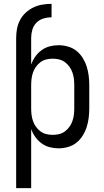

<svg xmlns="http://www.w3.org/2000/svg" viewBox="-20 -763 540 998"><path d="M64 -566Q64 -590 68.5 -614Q73 -638 84.5 -659.5Q96 -681 114 -697.5Q132 -714 154 -724.5Q176 -735 200 -739Q224 -743 248 -743V-673Q226 -673 205 -666.5Q184 -660 169 -644.5Q154 -629 148 -608Q142 -587 142 -566ZM64 215V-566H142V-428Q150 -450 163.5 -469Q177 -488 196 -502Q215 -516 238 -522Q261 -528 284 -528Q309 -528 333.5 -521Q358 -514 377 -499Q396 -484 409.5 -462.5Q423 -441 430.5 -417.5Q438 -394 441 -369.5Q444 -345 444 -320V-200Q444 -175 441 -150.5Q438 -126 430.5 -102.5Q423 -79 409.5 -57.5Q396 -36 377 -21Q358 -6 333.5 1Q309 8 284 8Q261 8 238 2Q215 -4 196 -18Q177 -32 163.5 -51Q150 -70 142 -92V215ZM254 -62Q271 -62 287.5 -66Q304 -70 317.5 -80Q331 -90 341 -104Q351 -118 356.5 -134Q362 -150 364 -166.5Q366 -183 366 -200V-320Q366 -337 364 -353.5Q362 -370 356.5 -386Q351 -402 341 -416Q331 -430 317.5 -440Q304 -450 287.5 -454Q271 -458 254 -458Q237 -458 220.5 -454Q204 -450 190.5 -440Q177 -430 167 -416Q157 -402 151.5 -386Q146 -370 144 -353.5Q142 -337 142 -320V-200Q142 -183 144 -166.5Q146 -150 151.5 -134Q157 -118 167 -104Q177 -90 190.5 -80Q204 -70 220.5 -66Q237 -62 254 -62Z"/></svg>

Font: Iosevka MaddieWtf
Style: Regular
Weight: 400
Monospace: yes
Designer: Belleve Invis
Foundry: Belleve Invis
Version: Version 31.3.0; ttfautohint (v1.8.3)